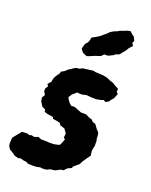

<svg xmlns="http://www.w3.org/2000/svg" viewBox="-159 -834 729 927"><g transform="rotate(20 205.0 -370.0)"><path d="M29 1 12 -11 -4 -20 -13 -35 -15 -47 -13 -77 -1 -92 8 -103 22 -120 49 -121 60 -117 71 -120 86 -117 105 -124 121 -117H154L162 -116H180L196 -118L215 -123L221 -135L229 -156L221 -163L223 -185L212 -200L209 -205L186 -212L178 -223L160 -227L141 -230L138 -238L107 -243L92 -248L89 -260L73 -267L68 -275L59 -290L55 -308L65 -324L55 -342L56 -357L65 -368L58 -379L72 -395L76 -414L83 -428L97 -448L99 -457L115 -466L129 -479L141 -486L150 -493L165 -500L178 -501L192 -508L208 -510L245 -515L258 -512L282 -511L297 -510L318 -506L338 -497L352 -493L365 -485L387 -473L385 -458L394 -449L383 -423L373 -412L366 -401L351 -393L340 -399L329 -395L309 -391L303 -390L275 -391L253 -393L234 -388H217L208 -390L199 -382L187 -372L175 -354L181 -342L191 -329L202 -319L219 -320L239 -312L258 -305H283L306 -294L316 -292L327 -281L341 -277L349 -266L357 -255L369 -242L372 -225V-213L375 -201V-175L371 -159L370 -148L373 -125L359 -106L345 -85L337 -69L330 -63L310 -46L308 -38L288 -29L274 -14L259 -12L237 0L224 2L210 4L194 12L171 13L164 11L147 15L128 16L101 15L91 9L78 8L59 3L48 6ZM189 -570 168 -579 155 -596 159 -612 163 -624 173 -634 178 -646 181 -662 200 -672 219 -684 235 -698 243 -704 257 -718 274 -728 290 -734 297 -739 314 -745 331 -752 348 -756 360 -745 372 -736 381 -717 375 -705 384 -693 377 -685 369 -677 359 -660 346 -645 336 -632 319 -626 309 -618 286 -607H267L255 -594L225 -584L202 -574Z"/></g></svg>

Font: Winky Rough SemiBold
Style: Italic
Weight: 600
Italic angle: -8.97852°
Designer: Simon Atzbach
Foundry: typofactur
Version: Version 1.206; ttfautohint (v1.8.4.7-5d5b)